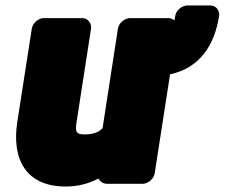

<svg xmlns="http://www.w3.org/2000/svg" viewBox="-20 -632 819 700"><path d="M779 -575C781 -591 770 -612 747 -612H663C647 -612 623 -598 619 -575C618 -569 617 -562 616 -557C612 -561 604 -566 595 -566H454C438 -566 414 -551 410 -528L354 -165C342 -152 324 -142 289 -142C260 -142 253 -148 259 -186L312 -528C314 -544 303 -566 280 -566H139C123 -566 100 -551 96 -528L43 -187C22 -51 75 48 219 48C264 48 302 38 339 19C343 28 355 38 369 38H501C517 38 540 23 544 0L600 -361C707 -384 762 -465 779 -575Z"/></svg>

Font: Asimov Print
Style: EIt
Weight: 500
Designer: Google
Version: Version 2.000980; 2014